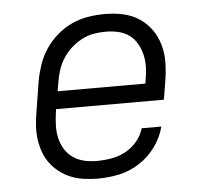

<svg xmlns="http://www.w3.org/2000/svg" viewBox="-44 -575 688 630"><g transform="rotate(-5 300.0 -260.0)"><path d="M255 8Q232 8 209.5 5Q187 2 166.5 -6Q146 -14 129 -27Q112 -40 99 -57Q86 -74 78.5 -94.5Q71 -115 68 -137Q65 -159 66.5 -182Q68 -205 72 -228L88 -328Q93 -355 102 -381.5Q111 -408 127 -432Q143 -456 165.5 -475.5Q188 -495 214 -507Q240 -519 268 -523.5Q296 -528 323 -528Q353 -528 382 -522Q411 -516 435 -500.5Q459 -485 475.5 -462Q492 -439 500 -411Q508 -383 507.5 -352.5Q507 -322 502 -292L492 -231H137L135 -218Q132 -197 131.5 -176Q131 -155 135.5 -135.5Q140 -116 150.5 -99Q161 -82 177.5 -70.5Q194 -59 214 -54.5Q234 -50 255 -50Q279 -50 303 -54Q327 -58 349 -69.5Q371 -81 388 -101Q405 -121 411 -144H476Q467 -109 445 -78.5Q423 -48 391.5 -27.5Q360 -7 325 0.5Q290 8 255 8ZM147 -289H436L438 -302Q442 -322 442.5 -343Q443 -364 438.5 -383.5Q434 -403 424 -420.5Q414 -438 398 -449.5Q382 -461 362 -465.5Q342 -470 321 -470Q301 -470 281 -466.5Q261 -463 242 -453Q223 -443 207 -428.5Q191 -414 179.5 -396Q168 -378 161.5 -358Q155 -338 152 -318Z"/></g></svg>

Font: Iosevka Etoile Light Oblique
Style: Regular
Weight: 300
Italic angle: -9°
Designer: Belleve Invis
Foundry: Belleve Invis
Version: Version 15.5.2; ttfautohint (v1.8.4)